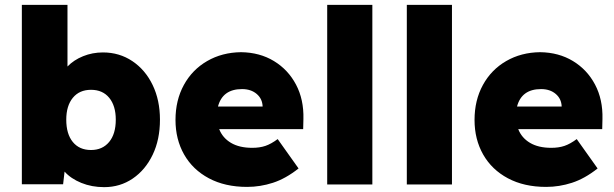

<svg xmlns="http://www.w3.org/2000/svg" viewBox="-20 -760 2529 791"><path d="M409 11Q358 11 315 -6.5Q272 -24 246 -53L240 -1H70V-740H258V-486Q284 -513 322.5 -528.5Q361 -544 404 -544Q472 -544 525.5 -508Q579 -472 609 -409.5Q639 -347 639 -267Q639 -185 609 -122.5Q579 -60 527 -24.5Q475 11 409 11ZM355 -142Q402 -142 429.5 -175Q457 -208 457 -267Q457 -324 430 -357Q403 -390 355 -390Q307 -390 280 -357Q253 -324 253 -267Q253 -208 280 -175Q307 -142 355 -142Z M998 10Q907 10 840.5 -25.5Q774 -61 738.5 -123.5Q703 -186 703 -266Q703 -347 737.5 -410Q772 -473 833.5 -508.5Q895 -544 973 -545Q1050 -544 1108.5 -508.5Q1167 -473 1199.5 -411.5Q1232 -350 1230 -270L1229 -228H883Q897 -192 931.5 -171.5Q966 -151 1019 -151Q1050 -151 1073.5 -159Q1097 -167 1124 -187L1210 -66Q1157 -24 1104.5 -7Q1052 10 998 10ZM977 -393Q897 -393 878 -321H1062Q1061 -353 1037.5 -373Q1014 -393 977 -393Z M1328 0V-740H1514V0Z M1656 0V-740H1842V0Z M2230 10Q2139 10 2072.5 -25.5Q2006 -61 1970.5 -123.5Q1935 -186 1935 -266Q1935 -347 1969.5 -410Q2004 -473 2065.5 -508.5Q2127 -544 2205 -545Q2282 -544 2340.5 -508.5Q2399 -473 2431.5 -411.5Q2464 -350 2462 -270L2461 -228H2115Q2129 -192 2163.5 -171.5Q2198 -151 2251 -151Q2282 -151 2305.5 -159Q2329 -167 2356 -187L2442 -66Q2389 -24 2336.5 -7Q2284 10 2230 10ZM2209 -393Q2129 -393 2110 -321H2294Q2293 -353 2269.5 -373Q2246 -393 2209 -393Z"/></svg>

Font: Lexend ExtraBold
Style: Regular
Weight: 800
Designer: Bonnie Shaver-Troup, Thomas Jockin
Foundry: Lexend
Version: Version 1.007; ttfautohint (v1.8.3)